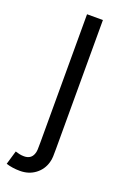

<svg xmlns="http://www.w3.org/2000/svg" viewBox="-169 -576 547 832"><g transform="rotate(20 104.5 -159.5)"><path d="M153.8 65.4Q153.8 86.4 153.3 101.1Q152.8 115.7 148.9 128.9Q138.7 165 109.1 187Q79.6 209 39.1 209Q4.4 209 -24.9 199.7L-6.3 136.2Q2.4 139.2 12.9 141.4Q23.4 143.6 34.2 143.6Q65.4 143.6 75.7 117.2Q79.6 107.9 80.1 95.5Q80.6 83 80.6 63V-528.3H153.8Z"/></g></svg>

Font: Gidole
Style: Regular
Weight: 400
Version: Version 2.100; ttfautohint (v1.8.4.7-5d5b)